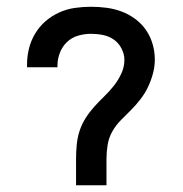

<svg xmlns="http://www.w3.org/2000/svg" viewBox="-20 -548 540 568"><path d="M205 0V-78Q205 -99 207 -120Q209 -141 215.5 -161Q222 -181 233.5 -199Q245 -217 259 -232.5Q273 -248 288.5 -263Q304 -278 317 -294.5Q330 -311 339 -330.5Q348 -350 348 -371Q348 -388 339.5 -404.5Q331 -421 316.5 -431Q302 -441 284.5 -444.5Q267 -448 249 -448Q230 -448 211 -442.5Q192 -437 178 -423.5Q164 -410 157 -391.5Q150 -373 150 -354Q150 -352 150 -351Q150 -350 150 -349H60Q60 -351 60 -353Q60 -355 60 -358Q60 -382 66 -405.5Q72 -429 84.5 -449.5Q97 -470 115 -485.5Q133 -501 155 -511Q177 -521 201 -524.5Q225 -528 249 -528Q272 -528 295 -525Q318 -522 339.5 -514Q361 -506 380 -492Q399 -478 412 -459Q425 -440 431.5 -417.5Q438 -395 438 -372Q438 -351 432.5 -330.5Q427 -310 418 -291Q409 -272 396 -255Q383 -238 368 -223Q353 -208 338 -193Q323 -178 312.5 -159.5Q302 -141 298.5 -120Q295 -99 295 -78V0Z"/></svg>

Font: Iosevka SS04 Medium
Style: Regular
Weight: 500
Monospace: yes
Designer: Belleve Invis
Foundry: Belleve Invis
Version: Version 19.0.0; ttfautohint (v1.8.4)